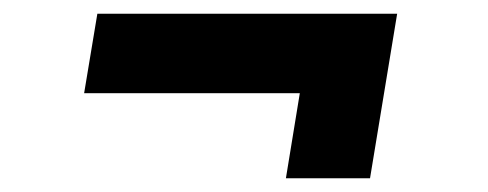

<svg xmlns="http://www.w3.org/2000/svg" viewBox="-20 -402 719 283"><path d="M401.4 -139.2 421.9 -264.6H104L123.5 -381.8H565.4L525.4 -139.2Z"/></svg>

Font: Inter
Style: Bold Italic
Weight: 700
Italic angle: -9.39999°
Designer: Rasmus Andersson
Foundry: rsms
Version: Version 4.001;git-9221beed3